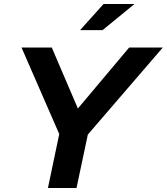

<svg xmlns="http://www.w3.org/2000/svg" viewBox="-20 -937 831 957"><path d="M218.9 0 275.3 -268.8 87.3 -700H238.1L368.2 -396.2L623.7 -700H791.3L417.8 -266.3L361.4 0ZM379.2 -786.8 496.2 -917.1H650.5L491.2 -786.8Z"/></svg>

Font: Red Hat Display VF
Style: Italic
Weight: 300
Italic angle: -12°
Designer: Pentagram, MCKL
Foundry: Pentagram, MCKL
Version: Version 1.023